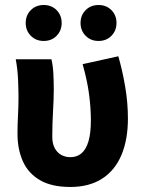

<svg xmlns="http://www.w3.org/2000/svg" viewBox="-20 -732 572 764"><path d="M259.8 12Q185.9 12 139.4 -14.9Q92.8 -41.8 71.2 -89.8Q49.6 -137.9 49.6 -199.6Q49.6 -236.2 51.6 -272Q53.6 -307.7 53.6 -343.5Q53.6 -373.3 51.9 -414.3Q50.2 -455.2 42.7 -496.1H184.7Q190.6 -471.1 192.3 -439.9Q194 -408.6 194 -373.6Q194 -342.8 191 -289.8Q188 -236.8 188 -187.4Q188 -160.9 197.7 -142.8Q207.3 -124.7 223.5 -115.7Q239.8 -106.6 260.1 -106.6Q286.5 -106.6 304.6 -122.2Q322.7 -137.8 332.2 -170.1Q341.6 -202.3 341.6 -253.1Q341.6 -301.1 334.6 -355.5Q327.6 -409.9 308.8 -476.7L450.9 -508.1Q467.8 -448.7 478.4 -385.5Q489 -322.4 489 -260.3Q489 -176 463 -114.7Q437 -53.4 385.7 -20.7Q334.5 12 259.8 12ZM153.9 -569Q122.8 -569 102.5 -589.7Q82.3 -610.3 82.3 -640.6Q82.3 -671.1 102.5 -691.6Q122.8 -712.1 153.9 -712.1Q185.2 -712.1 205.3 -691.6Q225.4 -671.1 225.4 -640.6Q225.4 -610.3 205.3 -589.7Q185.2 -569 153.9 -569ZM372 -569Q340.9 -569 320.7 -589.7Q300.5 -610.3 300.5 -640.6Q300.5 -671.1 320.7 -691.6Q340.9 -712.1 372 -712.1Q403.3 -712.1 423.5 -691.6Q443.6 -671.1 443.6 -640.6Q443.6 -610.3 423.5 -589.7Q403.3 -569 372 -569Z"/></svg>

Font: SourceSans3VF
Style: Regular
Weight: 200
Designer: Paul D. Hunt
Foundry: Adobe
Version: Version 3.052;hotconv 1.1.0;makeotfexe 2.6.0